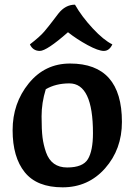

<svg xmlns="http://www.w3.org/2000/svg" viewBox="-20 -790 580 822"><path d="M280 -518Q502 -518 502 -268Q502 -151 430 -69.5Q358 12 248 12Q138 12 86 -52.5Q34 -117 34 -232.5Q34 -348 103 -433Q172 -518 280 -518ZM176 -408Q158 -350 158 -292Q158 -234 162 -202Q166 -170 177 -138Q200 -73 267.5 -73Q335 -73 356.5 -109Q378 -145 378 -220Q378 -433 277 -433Q219 -433 176 -408ZM461 -600Q448 -572 424.5 -572Q401 -572 355 -597Q309 -622 271 -652Q180 -572 150.5 -572Q121 -572 108 -600Q151 -633 170 -655.5Q189 -678 209 -704.5Q229 -731 230 -732Q260 -770 301 -770Q330 -719 377 -668.5Q424 -618 461 -600Z"/></svg>

Font: Salsa
Style: Regular
Weight: 400
Designer: John Vargas Beltrn
Foundry: John Vargas Beltran
Version: Version 1.002